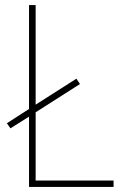

<svg xmlns="http://www.w3.org/2000/svg" viewBox="-20 -734 486 754"><path d="M94 0V-276L21 -230L7 -250L94 -306V-714H120V-323L280 -425L294 -404L120 -293V-25H426V0Z"/></svg>

Font: Noto Sans Myanmar UI SemiCondensed Thin
Style: Regular
Weight: 100
Width: 4
Designer: Monotype Design Team
Foundry: Monotype Imaging Inc.
Version: Version 2.103; ttfautohint (v1.8.4.7-5d5b)